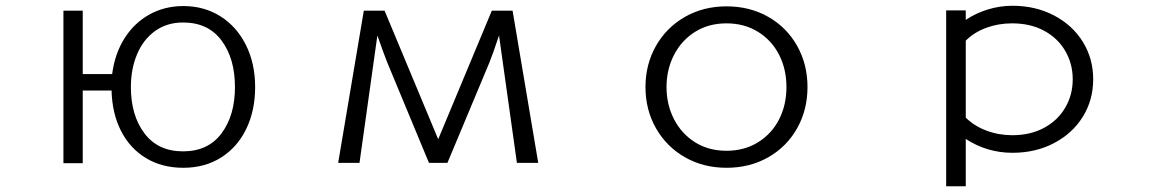

<svg xmlns="http://www.w3.org/2000/svg" viewBox="-20 -535 4040 666"><path d="M200 -498H267V-278H369Q378 -348 411.5 -401.5Q445 -455 498 -484.5Q551 -514 616 -514Q688 -514 744.5 -478.5Q801 -443 833 -379Q865 -315 865 -233Q865 -152 834.5 -88.5Q804 -25 747.5 11Q691 47 616 47Q542 47 486.5 13.5Q431 -20 400 -80.5Q369 -141 367 -221H267V31H200ZM795 -233Q795 -332 748.5 -394.5Q702 -457 615 -457Q559 -457 518 -427.5Q477 -398 455.5 -347Q434 -296 434 -233Q434 -135 481 -72.5Q528 -10 615 -10Q702 -10 748.5 -72.5Q795 -135 795 -233Z M1678 -319 1532 30H1468L1323 -319Q1314 -341 1289 -412L1227 30H1153L1242 -498H1314L1500 -52L1686 -498H1758L1847 30H1773L1711 -412Q1689 -346 1678 -319Z M2500 47Q2420 47 2356 10.5Q2292 -26 2255.5 -90Q2219 -154 2219 -233Q2219 -312 2255.5 -376Q2292 -440 2356 -476.5Q2420 -513 2500 -513Q2581 -513 2645 -476.5Q2709 -440 2745 -376Q2781 -312 2781 -233Q2781 -154 2745 -90Q2709 -26 2645 10.5Q2581 47 2500 47ZM2708 -233Q2708 -295 2682.5 -345Q2657 -395 2609.5 -424.5Q2562 -454 2500 -454Q2438 -454 2391 -424.5Q2344 -395 2318 -344.5Q2292 -294 2292 -233Q2292 -172 2318 -121.5Q2344 -71 2391 -41.5Q2438 -12 2500 -12Q2562 -12 2609.5 -41.5Q2657 -71 2682.5 -121Q2708 -171 2708 -233Z M3262 -499H3330V-466Q3364 -489 3406 -502Q3448 -515 3492 -515Q3572 -515 3636 -481.5Q3700 -448 3736 -390Q3772 -332 3772 -260Q3772 -188 3736 -130Q3700 -72 3636 -38.5Q3572 -5 3492 -5Q3404 -5 3330 -53V111H3262ZM3491 -66Q3554 -66 3601.5 -91.5Q3649 -117 3675 -161.5Q3701 -206 3701 -260Q3701 -314 3675 -358.5Q3649 -403 3601.5 -428.5Q3554 -454 3491 -454Q3443 -454 3401 -438.5Q3359 -423 3330 -394V-127Q3359 -98 3401.5 -82Q3444 -66 3491 -66Z"/></svg>

Font: LINE Seed JP_TTF Regular
Style: Regular
Weight: 400
Designer: LINE & Fontrix & Fontworks
Version: Version 1.002